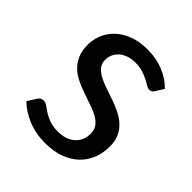

<svg xmlns="http://www.w3.org/2000/svg" viewBox="-145 -579 681 681"><g transform="rotate(45 195.5 -239.0)"><path d="M34.2 0ZM331.5 -398.4Q325.7 -387.7 314 -387.7Q306.6 -387.7 298.1 -393.1Q289.6 -398.4 277.6 -404.5Q265.6 -410.6 249.3 -416Q232.9 -421.4 210.4 -421.4Q191.4 -421.4 176.3 -416Q161.1 -410.6 150.4 -401.4Q139.6 -392.1 133.8 -379.6Q127.9 -367.2 127.9 -353Q127.9 -334.5 137.7 -322.3Q147.5 -310.1 163.6 -301.3Q179.7 -292.5 200.4 -285.4Q221.2 -278.3 242.7 -271Q264.2 -263.7 284.9 -253.9Q305.7 -244.1 321.8 -230Q337.9 -215.8 347.7 -195.6Q357.4 -175.3 357.4 -146.5Q357.4 -113.3 346.2 -85.2Q335 -57.1 313.2 -36.6Q291.5 -16.1 259.5 -4.4Q227.5 7.3 186 7.3Q138.7 7.3 99.9 -8.8Q61 -24.9 34.2 -50.8L54.2 -83Q58.1 -89.4 63.5 -92.8Q68.8 -96.2 77.1 -96.2Q85.9 -96.2 94.7 -89.6Q103.5 -83 116 -75Q128.4 -66.9 146 -60.3Q163.6 -53.7 189.9 -53.7Q212.4 -53.7 228.8 -60.1Q245.1 -66.4 255.9 -76.9Q266.6 -87.4 272 -101.6Q277.3 -115.7 277.3 -131.3Q277.3 -150.9 267.3 -163.8Q257.3 -176.8 241.2 -185.8Q225.1 -194.8 204.3 -201.7Q183.6 -208.5 161.9 -216.1Q140.1 -223.6 119.4 -233.2Q98.6 -242.7 82.5 -257.6Q66.4 -272.5 56.4 -293.9Q46.4 -315.4 46.4 -346.2Q46.4 -374 57.1 -399.2Q67.9 -424.3 88.4 -443.4Q108.9 -462.4 139.2 -473.6Q169.4 -484.9 208.5 -484.9Q252.9 -484.9 289.1 -470.2Q325.2 -455.6 350.6 -429.2Z"/></g></svg>

Font: Carlito
Style: Regular
Weight: 400
Designer: Lukasz Dziedzic
Foundry: tyPoland Lukasz Dziedzic
Version: Version 1.103; Beta1; all basic design good, some composites